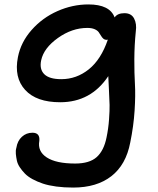

<svg xmlns="http://www.w3.org/2000/svg" viewBox="-20 -555 705 858"><path d="M307.1 283.2Q266.6 283.2 231.7 278.6Q196.8 273.9 171.4 265.4Q146 256.8 125 245.4Q104 233.9 91.1 220.5Q78.1 207 68.4 192.4Q58.6 177.7 55.4 162.6Q52.2 147.5 50.8 132.8Q49.3 118.2 53.2 105Q58.1 74.2 77.9 56.2Q97.7 38.1 125 38.1Q159.2 38.1 155.8 74.2Q147 121.1 188.7 148.4Q230.5 175.8 315.9 175.8Q379.9 175.8 412.1 147Q444.3 118.2 456.1 59.1Q464.4 19.5 467.3 -21.5Q470.2 -62.5 469.7 -85.9Q469.2 -109.4 466.8 -154.3Q464.4 -199.2 463.9 -214.8Q386.2 -98.1 249 -98.1Q142.6 -98.1 92.3 -153.3Q42 -208.5 60.1 -299.8Q73.2 -366.7 121.3 -421.1Q169.4 -475.6 236.8 -505.4Q304.2 -535.2 375 -535.2Q470.7 -535.2 492.2 -477.1Q504.9 -496.1 536.1 -496.1Q566.9 -496.1 579.3 -472.2Q591.8 -448.2 586.9 -415Q580.6 -353.5 580.3 -290.3Q580.1 -227.1 583 -178.7Q585.9 -130.4 581.5 -61Q577.1 8.3 562 82Q543 181.6 477.5 232.4Q412.1 283.2 307.1 283.2ZM164.1 -286.1Q155.3 -246.1 177.7 -223.6Q200.2 -201.2 253.9 -201.2Q321.8 -201.2 376.7 -245.1Q431.6 -289.1 461.9 -377.9Q460 -377 457 -377Q447.8 -377 441.7 -382.3Q435.5 -387.7 431.2 -395.5Q426.8 -403.3 420.9 -411.4Q415 -419.4 402.3 -424.8Q389.6 -430.2 370.1 -430.2Q301.8 -430.2 238.8 -385.3Q175.8 -340.3 164.1 -286.1Z"/></svg>

Font: Shantell Sans Irregular Bouncy
Style: Italic
Weight: 500
Italic angle: -11.31°
Designer: Stephen Nixon, Anya Danilova, Shantell Martin
Foundry: Arrow Type
Version: Version 1.006;[9816181b4]